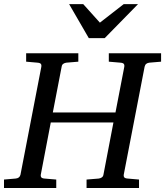

<svg xmlns="http://www.w3.org/2000/svg" viewBox="-35 -936 822 956"><path d="M709 -624Q699.7 -623 693.6 -618.4Q687.5 -613.8 685.1 -604L581.1 -65.9Q579.6 -58.6 583.5 -53.2Q587.4 -47.9 601.1 -46.9L657.2 -42V0H396V-42L456.1 -46.9Q464.8 -47.9 471.7 -52.5Q478.5 -57.1 480 -65.9L529.8 -326.2H217.8L168 -65.9Q166.5 -58.6 170.4 -53.2Q174.3 -47.9 187 -46.9L245.1 -42V0H-15.1V-42L42 -46.9Q62.5 -48.3 66.9 -65.9L170.9 -604Q172.4 -612.3 168.5 -617.7Q164.6 -623 150.9 -624L95.2 -628.9V-670.9H355V-628.9L295.9 -624Q287.1 -623 280.3 -618.4Q273.4 -613.8 272 -604L228 -376H540L584 -604Q585.4 -612.3 581.5 -617.7Q577.6 -623 564 -624L506.8 -628.9V-670.9H767.1V-628.9ZM486.3 -746.1H407.2L309.1 -915.5H379.4L462.4 -823.2L581.1 -915.5H652.3Z"/></svg>

Font: Charis SIL Eur
Style: Italic
Weight: 400
Italic angle: -11°
Foundry: SIL International
Version: Version 5.000